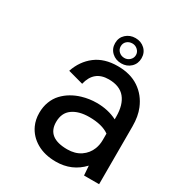

<svg xmlns="http://www.w3.org/2000/svg" viewBox="-169 -797 845 916"><g transform="rotate(30 254.0 -339.5)"><path d="M352.1 -621.1Q352.1 -637.2 339.6 -648.9Q327.1 -660.6 310.5 -660.6Q292.5 -660.6 280.3 -649.7Q268.1 -638.7 268.1 -621.1Q268.1 -604 280.5 -592.5Q293 -581.1 310.5 -581.1Q327.6 -581.1 339.8 -592.8Q352.1 -604.5 352.1 -621.1ZM310.5 -551.3Q279.3 -551.3 258.3 -571Q237.3 -590.8 237.3 -621.1Q237.3 -651.4 258.5 -670.9Q279.8 -690.4 310.5 -690.4Q341.3 -690.4 362.1 -670.9Q382.8 -651.4 382.8 -621.1Q382.8 -590.8 362.1 -571Q341.3 -551.3 310.5 -551.3ZM298.3 -456.1Q217.3 -456.1 198.2 -374L113.8 -397Q134.8 -459 182.6 -495.6Q230.5 -532.2 304.2 -532.2Q374 -532.2 421.1 -500.5Q468.3 -468.8 491.2 -413.1Q507.8 -373 507.8 -318.4V0.5H424.8L420.9 -51.8Q362.8 10.7 274.4 10.7Q212.9 10.7 168.7 -14.9Q124.5 -40.5 104 -85Q90.3 -115.2 90.3 -151.9Q90.3 -185.5 101.1 -213.6Q111.8 -241.7 130.9 -262Q149.9 -282.2 173.6 -296.1Q197.3 -310.1 225.1 -318.4Q264.2 -330.1 305.2 -330.1Q367.7 -330.1 417.5 -304.7V-319.3Q417.5 -384.8 388.2 -420.4Q358.9 -456.1 298.3 -456.1ZM307.6 -253.9Q250.5 -253.9 216.1 -229.2Q181.6 -204.6 181.6 -154.3Q181.6 -67.4 292.5 -67.4Q335.4 -67.4 365.5 -87.6Q395.5 -107.9 408.7 -141.6Q417.5 -164.6 417.5 -190.9V-226.1Q378.9 -253.9 307.6 -253.9Z"/></g></svg>

Font: Meera Inimai
Style: Regular
Weight: 400
Version: 2.0.0+20160526